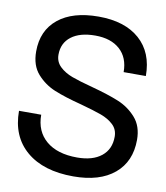

<svg xmlns="http://www.w3.org/2000/svg" viewBox="-83 -795 760 877"><g transform="rotate(10 297.0 -356.5)"><path d="M563 -496H460Q460 -563 418.5 -600.5Q377 -638 304 -638Q233 -638 193 -607.5Q153 -577 153 -523Q153 -490 176 -468Q199 -446 234 -433Q269 -420 330 -404Q408 -383 456.5 -363Q505 -343 539.5 -304Q574 -265 574 -202Q574 -101 506 -44Q438 13 316 13Q177 13 98.5 -53.5Q20 -120 20 -239H123Q123 -162 174.5 -118.5Q226 -75 318 -75Q390 -75 430.5 -107.5Q471 -140 471 -198Q471 -232 448 -253.5Q425 -275 390.5 -287.5Q356 -300 294 -317Q216 -337 167.5 -357Q119 -377 84.5 -416Q50 -455 50 -520Q50 -617 117 -671.5Q184 -726 304 -726Q426 -726 494.5 -665.5Q563 -605 563 -496Z"/></g></svg>

Font: Non Bureau
Style: Regular
Weight: 400
Designer: Jona Saucedo
Foundry: Non Foundry
Version: Version 1.000; ttfautohint (v1.8.4)